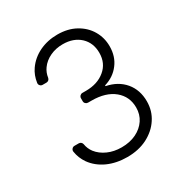

<svg xmlns="http://www.w3.org/2000/svg" viewBox="-172 -872 973 1016"><g transform="rotate(-30 314.5 -363.5)"><path d="M196.7 -14.2Q143.8 -38.7 112.9 -82Q88.8 -116.5 82.4 -157.7Q81 -167.3 87.2 -174.5Q93.4 -181.8 103 -181.8H128.9Q136.4 -181.8 142.2 -177Q148.1 -172.2 149.5 -164.8Q154.1 -135.7 171.9 -112.2Q194.6 -83.1 232.2 -66.4Q269.2 -49.7 316.1 -49.7Q366.5 -49.7 405.2 -68.5Q443.5 -87 465.6 -120Q487.2 -152.3 487.2 -194.6Q487.2 -261.4 437.5 -302.6Q387.1 -343.8 301.1 -343.8H279.5Q271 -343.8 264.7 -349.8Q258.5 -355.8 258.5 -364.3V-382.8Q258.5 -391.3 264.7 -397.4Q271 -403.4 279.5 -403.4H301.1Q372.2 -403.4 417.6 -441.4Q463.1 -479 463.1 -542.6Q463.1 -603.3 423.3 -641Q382.8 -678.6 317.5 -678.6Q274.9 -678.6 240.1 -662.3Q204.2 -645.6 183.2 -616.1Q166.5 -593 162.3 -563.2Q160.9 -555.4 155.2 -550.4Q149.5 -545.5 141.7 -545.5H119Q109.4 -545.5 103.2 -552.6Q96.9 -559.7 98.4 -568.9Q104.4 -612.2 127.8 -645.6Q158 -688.9 207.7 -713.1Q258.2 -737.2 318.2 -737.2Q382.1 -737.2 429.3 -710.9Q476.6 -684.7 502.1 -641.3Q527.7 -597.7 527.7 -545.5Q527.7 -483 494 -439.3Q460.6 -394.9 403.1 -377.8V-373.2Q472.7 -359.4 512.8 -311.8Q552.6 -264.2 552.6 -194.6Q552.6 -136 522 -90.2Q492.2 -44.4 438.2 -16.7Q384.9 9.9 316.8 9.9Q250 9.9 196.7 -14.2Z"/></g></svg>

Font: DeltaSans Light
Style: Regular
Weight: 300
Designer: Rasmus Andersson
Foundry: rsms
Version: Version 3.012